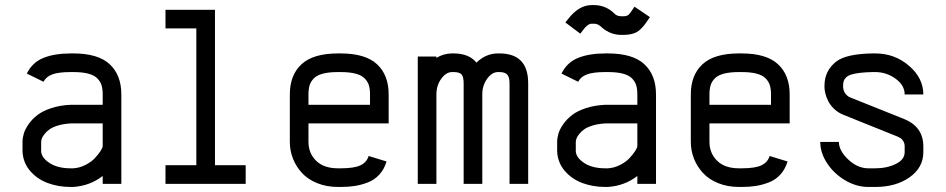

<svg xmlns="http://www.w3.org/2000/svg" viewBox="-20 -722 3714 754"><path d="M68.4 -164.6Q68.4 -180.2 73.5 -197.5Q78.6 -214.8 92.5 -234.6Q106.4 -254.4 127 -270.3Q147.5 -286.1 181.4 -297.4Q215.3 -308.6 257.8 -310.5H383.3V-351.1Q383.3 -372.6 378.7 -387.5Q374 -402.3 361.8 -414.6Q349.6 -426.8 326.2 -432.9Q302.7 -439 267.6 -439H257.8Q209.5 -439 185.1 -429.7Q160.6 -420.4 150.9 -400.9L85.4 -433.1Q106.9 -477.1 150.6 -494.6Q194.3 -512.2 257.8 -512.2H267.6Q365.2 -512.2 410.9 -469.7Q456.5 -427.2 456.5 -351.1V0H383.3V-30.8Q333 7.8 267.6 12.2H257.8Q208.5 12.2 167 -3.4Q125.5 -19 98.1 -51Q70.8 -83 68.4 -126.5ZM267.6 -61Q292.5 -62.5 315.4 -74.2Q338.4 -85.9 352.3 -100.8Q366.2 -115.7 374.8 -128.9Q383.3 -142.1 383.3 -148.9V-237.3H257.8Q230.5 -235.8 209 -229.5Q187.5 -223.1 175.3 -214.6Q163.1 -206.1 155 -195.8Q147 -185.5 144.3 -178Q141.6 -170.4 141.6 -164.6V-126.5Q144 -101.6 175.5 -81.3Q207 -61 257.8 -61Z M629.9 -683.6H824.2V-73.2H944.8V0H629.9V-73.2H751V-610.4H629.9Z M1433.1 -310.5V-351.1Q1433.1 -372.6 1428.5 -387.5Q1423.8 -402.3 1411.6 -414.6Q1399.4 -426.8 1376 -432.9Q1352.5 -439 1317.4 -439H1307.6Q1272 -439 1248.5 -432.9Q1225.1 -426.8 1212.9 -414.6Q1200.7 -402.3 1196 -387.5Q1191.4 -372.6 1191.4 -351.1V-310.5ZM1191.4 -237.3V-164.6Q1191.4 -120.6 1221.4 -90.8Q1251.5 -61 1307.6 -61H1317.4Q1371.6 -61 1396 -73Q1420.4 -85 1427.7 -109.4L1498 -87.9Q1488.8 -57.1 1469.7 -36.4Q1450.7 -15.6 1424.6 -5.6Q1398.4 4.4 1373.3 8.3Q1348.1 12.2 1317.4 12.2H1307.6Q1262.7 12.2 1225.8 -2.7Q1189 -17.6 1166 -42.5Q1143.1 -67.4 1130.6 -98.9Q1118.2 -130.4 1118.2 -164.6V-351.1Q1118.2 -427.2 1164.1 -469.7Q1210 -512.2 1307.6 -512.2H1317.4Q1415 -512.2 1460.7 -469.7Q1506.3 -427.2 1506.3 -351.1V-237.3Z M1941.4 -512.2Q2054.2 -512.2 2054.2 -395V0H1981V-395Q1981 -418.5 1972.2 -428.7Q1963.4 -439 1941.4 -439H1935.5Q1912.1 -439 1893.1 -412.8Q1874 -386.7 1874 -351.1V0H1800.8V-395Q1800.8 -419.4 1793 -429.2Q1785.2 -439 1761.2 -439H1755.4Q1731.9 -439 1712.9 -412.8Q1693.8 -386.7 1693.8 -351.1V0H1620.6V-500H1693.8V-494.6Q1722.2 -512.2 1755.4 -512.2H1761.2Q1821.8 -512.2 1851.1 -476.1Q1888.2 -512.2 1935.5 -512.2Z M2210 -646Q2252.9 -702.1 2303.7 -702.1H2311.5Q2354 -702.1 2385.7 -675.3L2394.5 -667Q2404.3 -658.2 2419.9 -658.2H2427.7Q2440.4 -658.2 2446.8 -662.8Q2453.1 -667.5 2463.9 -684.1L2471.7 -695.8L2532.2 -654.8L2524.4 -643.1Q2501 -607.4 2481 -596.2Q2460.9 -585 2427.7 -585H2419.9Q2378.4 -585 2345.7 -612.3L2336.9 -620.1Q2326.2 -628.9 2311.5 -628.9H2303.7Q2287.6 -628.9 2268.6 -602.5L2258.8 -589.8L2200.2 -633.8ZM2168 -164.6Q2168 -180.2 2173.1 -197.5Q2178.2 -214.8 2192.1 -234.6Q2206.1 -254.4 2226.6 -270.3Q2247.1 -286.1 2281 -297.4Q2314.9 -308.6 2357.4 -310.5H2482.9V-351.1Q2482.9 -372.6 2478.3 -387.5Q2473.6 -402.3 2461.4 -414.6Q2449.2 -426.8 2425.8 -432.9Q2402.3 -439 2367.2 -439H2357.4Q2309.1 -439 2284.7 -429.7Q2260.3 -420.4 2250.5 -400.9L2185.1 -433.1Q2206.5 -477.1 2250.2 -494.6Q2293.9 -512.2 2357.4 -512.2H2367.2Q2464.8 -512.2 2510.5 -469.7Q2556.2 -427.2 2556.2 -351.1V0H2482.9V-30.8Q2432.6 7.8 2367.2 12.2H2357.4Q2308.1 12.2 2266.6 -3.4Q2225.1 -19 2197.8 -51Q2170.4 -83 2168 -126.5ZM2367.2 -61Q2392.1 -62.5 2415 -74.2Q2438 -85.9 2451.9 -100.8Q2465.8 -115.7 2474.4 -128.9Q2482.9 -142.1 2482.9 -148.9V-237.3H2357.4Q2330.1 -235.8 2308.6 -229.5Q2287.1 -223.1 2274.9 -214.6Q2262.7 -206.1 2254.6 -195.8Q2246.6 -185.5 2243.9 -178Q2241.2 -170.4 2241.2 -164.6V-126.5Q2243.7 -101.6 2275.1 -81.3Q2306.6 -61 2357.4 -61Z M3007.8 -310.5V-351.1Q3007.8 -372.6 3003.2 -387.5Q2998.5 -402.3 2986.3 -414.6Q2974.1 -426.8 2950.7 -432.9Q2927.2 -439 2892.1 -439H2882.3Q2846.7 -439 2823.2 -432.9Q2799.8 -426.8 2787.6 -414.6Q2775.4 -402.3 2770.8 -387.5Q2766.1 -372.6 2766.1 -351.1V-310.5ZM2766.1 -237.3V-164.6Q2766.1 -120.6 2796.1 -90.8Q2826.2 -61 2882.3 -61H2892.1Q2946.3 -61 2970.7 -73Q2995.1 -85 3002.4 -109.4L3072.8 -87.9Q3063.5 -57.1 3044.4 -36.4Q3025.4 -15.6 2999.3 -5.6Q2973.1 4.4 2948 8.3Q2922.9 12.2 2892.1 12.2H2882.3Q2837.4 12.2 2800.5 -2.7Q2763.7 -17.6 2740.7 -42.5Q2717.8 -67.4 2705.3 -98.9Q2692.9 -130.4 2692.9 -164.6V-351.1Q2692.9 -427.2 2738.8 -469.7Q2784.7 -512.2 2882.3 -512.2H2892.1Q2989.7 -512.2 3035.4 -469.7Q3081.1 -427.2 3081.1 -351.1V-237.3Z M3532.7 -351.1Q3532.7 -387.2 3496.8 -413.1Q3460.9 -439 3417 -439H3407.2Q3377.4 -438.5 3356.2 -435.8Q3335 -433.1 3322.3 -429Q3309.6 -424.8 3302.5 -417.7Q3295.4 -410.6 3293.2 -403.3Q3291 -396 3291 -385.3V-379.4Q3292.5 -362.3 3301.5 -352.3Q3310.5 -342.3 3318.8 -339.4L3531.2 -254.4Q3606 -223.6 3606 -147V-124.5Q3606 -64 3552.2 -25.9Q3498.5 12.2 3417 12.2H3390.1Q3343.8 12.2 3299.8 -13.4Q3255.9 -39.1 3228.5 -80.3Q3201.2 -121.6 3201.2 -164.6H3274.4Q3274.4 -130.4 3311 -95.7Q3347.7 -61 3390.1 -61H3417Q3462.9 -61 3497.8 -78.1Q3532.7 -95.2 3532.7 -124.5V-147Q3532.7 -158.7 3527.3 -167.5Q3522 -176.3 3516.8 -179.4Q3511.7 -182.6 3503.9 -186L3292.5 -271Q3271.5 -279.3 3255.9 -294.2Q3240.2 -309.1 3232.4 -325.2Q3224.6 -341.3 3221.2 -355Q3217.8 -368.7 3217.8 -379.4V-385.3Q3217.8 -444.3 3264.2 -480.5Q3303.7 -510.7 3407.2 -512.2H3417Q3493.2 -512.2 3549.6 -463.9Q3606 -415.5 3606 -351.1Z"/></svg>

Font: Anka/Coder Condensed
Style: Regular
Weight: 400
Width: 4
Monospace: yes
Version: Version 1.100